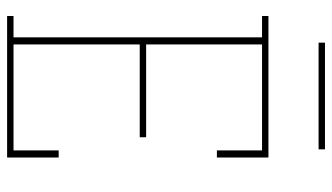

<svg xmlns="http://www.w3.org/2000/svg" viewBox="-217 -717 934 540"><g transform="rotate(90 250.0 -447.0)"><path d="M25 0V-18H85V-717H25V-735H423V-590H403V-717H105V-391H366V-373H105V-18H403V-145H423V0ZM100 -876V-894H400V-876Z"/></g></svg>

Font: Iosevka Curly Slab Thin
Style: Regular
Weight: 100
Monospace: yes
Designer: Belleve Invis
Foundry: Belleve Invis
Version: Version 22.1.2; ttfautohint (v1.8.4)